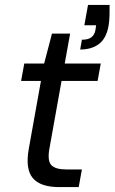

<svg xmlns="http://www.w3.org/2000/svg" viewBox="-20 -763 467 783"><path d="M222 0Q145 0 114 -36.5Q83 -73 97 -154L147 -433H66L79 -504H160L192 -626H266L244 -504H391L378 -433H231L181 -154Q173 -106 190 -89Q207 -72 250 -72H314L301 0ZM307 -561 314 -601Q339 -601 352 -610.5Q365 -620 369 -639L372 -660H324L339 -743H427Q427 -717 426.5 -698Q426 -679 423 -659Q414 -607 384 -584Q354 -561 307 -561Z"/></svg>

Font: DM Sans Italic
Style: Regular
Weight: 400
Italic angle: -10°
Designer: Colophon Foundry, Jonny Pinhorn
Foundry: Colophon Foundry
Version: Version 4.004; ttfautohint (v1.8.4.7-5d5b)